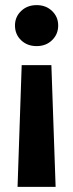

<svg xmlns="http://www.w3.org/2000/svg" viewBox="-20 -589 285 747"><path d="M64.4 -335.7H179.9L196.4 138H48.3ZM38.3 -489.8Q38.3 -523.4 62.2 -546.2Q86 -569.1 122.6 -569.1Q158.8 -569.1 182.6 -546.2Q206.4 -523.4 206.4 -489.8Q206.4 -455.8 182.6 -432.7Q158.8 -409.6 122.6 -409.6Q86 -409.6 62.2 -432.4Q38.3 -455.3 38.3 -489.8Z"/></svg>

Font: AF Albert Sans Medium
Style: Regular
Weight: 500
Designer: Andreas Rasmussen
Foundry: a.Foundry
Version: Version 1.300;Glyphs 3.2 (3231)